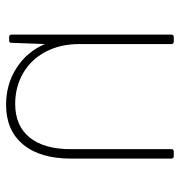

<svg xmlns="http://www.w3.org/2000/svg" viewBox="0 -582 592 632"><g transform="rotate(90 296.0 -266.0)"><path d="M125 -118 121 -8Q121 0 113 0H102Q94 0 94 -8V-534Q94 -542 102 -542H117Q125 -542 125 -534V-232Q125 -168 150.5 -120Q176 -72 221 -46Q266 -20 322 -20Q394 -20 432.5 -67.5Q471 -115 471 -203V-534Q471 -542 479 -542H494Q502 -542 502 -534V-203Q502 -102 455.5 -46Q409 10 325 10Q257 10 203.5 -24.5Q150 -59 125 -118Z"/></g></svg>

Font: LINE Seed Sans TH App Thin
Style: Regular
Weight: 250
Designer: Dalton Maag Ltd | Thai characters by Cadson Demak Co.,Ltd.
Foundry: Dalton Maag Ltd
Version: Version 1.003